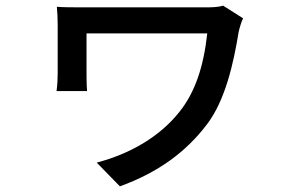

<svg xmlns="http://www.w3.org/2000/svg" viewBox="-20 -569 1040 679"><path d="M840 -504 769 -549C749 -543 726 -543 705 -543C655 -543 305 -543 277 -543C241 -543 205 -543 181 -545C183 -526 184 -502 184 -482C184 -447 184 -339 184 -310C184 -292 183 -269 180 -247H288C286 -269 286 -299 286 -310C286 -339 286 -426 286 -451C343 -451 665 -451 713 -451C700 -333 670 -243 615 -174C544 -84 437 -24 322 6L404 90C539 41 637 -31 711 -128C777 -214 806 -346 824 -456C826 -466 834 -495 840 -504Z"/></svg>

Font: ChiuKong Gothic CL Medium
Style: Regular
Weight: 500
Designer: Ryoko NISHIZUKA 西塚涼子 (kana, bopomofo & ideographs); Paul D. Hunt (Latin, Greek & Cyrillic); Sandoll Communications 산돌커뮤니
Foundry: Adobe
Version: Version 1.300